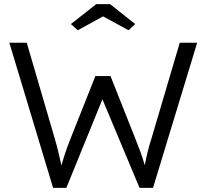

<svg xmlns="http://www.w3.org/2000/svg" viewBox="-20 -906 995 926"><path d="M236 0 25 -700H109L244 -238Q255 -200 262.5 -169Q270 -138 276 -108Q285 -139 292 -160.5Q299 -182 306 -200.5Q313 -219 322 -242L440 -539H513L632 -239Q646 -204 657 -174.5Q668 -145 678 -109Q683 -134 686.5 -149.5Q690 -165 695 -185Q700 -205 712 -243L847 -700H931L718 0H653L474 -427L300 0ZM355 -760 322 -790 444 -886H511L632 -790L600 -760L477 -827Z"/></svg>

Font: Lexend Deca Light
Style: Regular
Weight: 300
Designer: Bonnie Shaver-Troup, Thomas Jockin
Foundry: Lexend
Version: Version 1.008; ttfautohint (v1.8.4.7-5d5b)